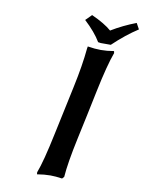

<svg xmlns="http://www.w3.org/2000/svg" viewBox="-90 -868 705 936"><g transform="rotate(10 263.0 -399.5)"><path d="M359.9 -645Q390.6 -645 424.8 -650.9L426.8 -641.1Q403.3 -578.1 375 -441.9Q366.7 -401.9 349.9 -321.5Q333 -241.2 324.2 -201.2Q296.9 -74.2 292 -4.9L283.2 4.9Q250 0 225.1 0Q195.3 0 159.2 5.9L158.2 -3.9Q180.7 -62.5 210 -203.1Q211.9 -211.4 261.2 -443.8Q285.6 -558.1 293 -640.1Q293 -640.6 293.9 -645.5Q294.9 -650.4 294.9 -650.9Q331.1 -645 359.9 -645ZM354 -678.2 340.8 -680.2Q313.5 -726.1 259.8 -775.9L289.1 -805.2Q355 -775.4 388.2 -746.1Q446.3 -781.2 509.8 -805.2L525.9 -775.9Q465.3 -736.8 403.8 -678.2Z"/></g></svg>

Font: Linear Smooth
Style: Bold Italic
Weight: 700
Designer: Philipp H. Poll, Flanker
Foundry: Philipp H. Poll, reworked by Flanker
Version: Version 1.061 | FøM Fix